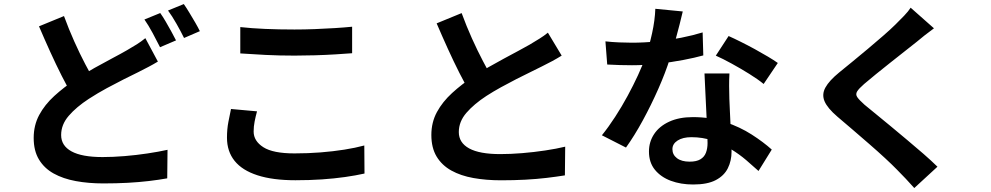

<svg xmlns="http://www.w3.org/2000/svg" viewBox="-20 -863 4980 965"><path d="M773.5 -553.5Q750.3 -539.4 725.8 -526.6Q701.4 -513.7 674.3 -500.1Q643 -485 602.7 -464.7Q562.4 -444.4 517.1 -420Q471.8 -395.5 426 -365.9Q363.8 -325.3 325.6 -281.1Q287.3 -236.9 287.3 -184.3Q287.3 -130.7 339.4 -102.2Q391.4 -73.6 495.6 -73.6Q547.3 -73.6 606 -78.4Q664.8 -83.2 721.4 -91.8Q778.1 -100.3 822 -110.1L820.5 33.3Q778.3 40.9 728.6 46.8Q678.9 52.7 621.9 55.8Q564.8 58.9 499.3 58.9Q424.8 58.9 360.9 47.1Q297 35.3 249.7 9Q202.4 -17.3 175.9 -61.2Q149.3 -105.2 149.3 -169.6Q149.3 -233.3 177 -285.1Q204.8 -336.8 252.9 -380.7Q301.1 -424.6 359.9 -463.6Q407.8 -495.1 455.3 -521.7Q502.8 -548.2 545.4 -570.7Q588.1 -593.2 618.2 -610.6Q646.4 -626.7 668.6 -640.8Q690.7 -654.9 710.5 -671.2ZM301.6 -782.3Q325.9 -715.9 353.5 -654.4Q381 -592.9 408.7 -540.1Q436.4 -487.4 459.4 -446.1L345.9 -379.4Q319 -425 290 -482.2Q261.1 -539.4 232.3 -602.8Q203.5 -666.2 176 -730.7ZM785.4 -797.5Q798.4 -779.5 813 -754.3Q827.6 -729.1 841.4 -704.1Q855.3 -679.1 864.7 -660L784.4 -625.7Q768.9 -656.7 747.5 -696.5Q726.1 -736.2 705.9 -765ZM903.8 -842.6Q917 -823.8 932.2 -798.5Q947.4 -773.3 961.8 -748.7Q976.1 -724 984.5 -706.4L905 -672.1Q889.6 -703.8 867.4 -742.9Q845.2 -782.1 824.5 -810.1Z M1187.7 -726.9Q1243 -720.7 1312.1 -717.7Q1381.3 -714.7 1460.1 -714.7Q1509.4 -714.7 1561.7 -716.7Q1614 -718.7 1663 -721.8Q1711.9 -724.9 1749.8 -728.7V-595.5Q1715.3 -592.7 1665.7 -589.7Q1616.1 -586.7 1562.5 -585.1Q1509 -583.5 1460.8 -583.5Q1382.6 -583.5 1315.6 -586.9Q1248.6 -590.3 1187.7 -594.5ZM1271.8 -303.4Q1264.5 -276.8 1259.7 -252Q1254.8 -227.1 1254.8 -201.8Q1254.8 -154.3 1303.6 -123.1Q1352.3 -92 1460.1 -92Q1528 -92 1591.2 -97Q1654.4 -102 1710.6 -110.9Q1766.8 -119.8 1811 -131.8L1812 9.2Q1768.4 19 1714.3 26.7Q1660.2 34.4 1597.7 38.7Q1535.2 42.9 1464.8 42.9Q1350.8 42.9 1274.1 18Q1197.3 -6.8 1159 -54.6Q1120.8 -102.3 1120.8 -171Q1120.8 -214.6 1128 -250.8Q1135.3 -287.1 1141 -315.2Z M2803 -583.5Q2780.5 -569.5 2756.1 -556.2Q2731.7 -543 2703.8 -529.3Q2680.7 -517.4 2647.3 -501.3Q2613.9 -485.2 2575.3 -465.5Q2536.7 -445.8 2497.9 -424.4Q2459 -402.9 2424.7 -380.8Q2362.5 -340.2 2324.2 -296Q2286 -251.8 2286 -199.2Q2286 -145.6 2338 -117.1Q2390.1 -88.5 2494.2 -88.5Q2546 -88.5 2604.7 -93.3Q2663.4 -98.1 2720.1 -106.7Q2776.8 -115.2 2820.7 -125.8L2819.2 18.4Q2777 25.2 2727.3 31.1Q2677.6 37 2620.5 40.1Q2563.5 43.2 2498 43.2Q2423.4 43.2 2359.6 31.8Q2295.7 20.4 2248.4 -5.9Q2201.1 -32.2 2174.5 -76.1Q2148 -120.1 2148 -184.5Q2148 -248.2 2176.1 -300Q2204.3 -351.7 2252.4 -395.6Q2300.5 -439.5 2359.3 -478.5Q2394.9 -502.6 2434.8 -525.2Q2474.8 -547.8 2513.4 -568.8Q2552 -589.8 2585.3 -607.4Q2618.5 -625.1 2641.4 -638.3Q2669.7 -655.1 2691.8 -668.9Q2713.9 -682.6 2733.7 -698.8ZM2300.2 -797.2Q2324.6 -730.8 2352.1 -669.7Q2379.7 -608.5 2407.4 -555.8Q2435 -503.1 2458 -461L2344.6 -394.3Q2317.7 -439.9 2288.7 -497.1Q2259.8 -554.3 2231 -617.7Q2202.2 -681.1 2174.6 -745.6Z M3022.9 -655.1Q3055.3 -651.4 3091.8 -649.9Q3128.3 -648.4 3156 -648.4Q3217.8 -648.4 3281.4 -655Q3345.1 -661.6 3404.1 -673.4Q3463.2 -685.2 3511.5 -700.1L3514.8 -584.5Q3472.3 -572.6 3412.8 -561.3Q3353.4 -550 3287.1 -542.6Q3220.8 -535.1 3156.5 -535.1Q3126.9 -535.1 3095.7 -536Q3064.5 -536.9 3031.9 -538.7ZM3411.6 -805.4Q3405.6 -779.5 3395.6 -739.9Q3385.7 -700.4 3373.4 -656.1Q3361.2 -611.8 3347.3 -569.5Q3324.6 -497.5 3288.7 -416.3Q3252.8 -335 3210.8 -257.9Q3168.8 -180.7 3126.2 -121.4L3005.1 -183.1Q3038.8 -224.8 3071.9 -275.9Q3105.1 -326.9 3134.3 -380.9Q3163.5 -434.8 3186.7 -485.2Q3209.8 -535.7 3224.3 -576.6Q3242.9 -630.1 3257.3 -695.5Q3271.7 -760.8 3273.7 -818.8ZM3646.2 -493.9Q3644.4 -462.4 3644.6 -430.7Q3644.8 -399.1 3645.8 -365.6Q3646.8 -343.3 3648.3 -307.8Q3649.8 -272.3 3651.8 -232.7Q3653.8 -193.1 3655.3 -157.7Q3656.8 -122.2 3656.8 -101Q3656.8 -54.8 3638.1 -17.3Q3619.4 20.2 3577.5 42.2Q3535.6 64.3 3463.9 64.3Q3401.9 64.3 3351.7 45.7Q3301.6 27 3271.6 -9.7Q3241.7 -46.5 3241.7 -101.4Q3241.7 -150.1 3267.8 -189.4Q3293.9 -228.7 3343.5 -251.5Q3393 -274.4 3462.6 -274.4Q3550.6 -274.4 3624.9 -249.6Q3699.2 -224.7 3758.1 -186.8Q3817.1 -148.9 3858.9 -111.2L3792.3 -3.7Q3765.2 -28.3 3730.6 -58Q3696.1 -87.6 3653.5 -113.6Q3610.9 -139.7 3561.2 -156.6Q3511.5 -173.5 3455.2 -173.5Q3411.6 -173.5 3385.6 -156.7Q3359.6 -139.9 3359.6 -113.3Q3359.6 -85.3 3382.5 -67.9Q3405.4 -50.5 3446.3 -50.5Q3480.5 -50.5 3500.1 -62.3Q3519.8 -74 3528 -95.3Q3536.2 -116.6 3536.2 -144.1Q3536.2 -166.7 3534.3 -209Q3532.4 -251.3 3529.9 -302.2Q3527.4 -353.2 3525 -404Q3522.6 -454.8 3520.8 -493.9ZM3818.1 -440.9Q3789.2 -464.7 3745.9 -491.6Q3702.6 -518.6 3657.3 -543.4Q3612 -568.3 3577.7 -583.3L3642 -681.9Q3669 -669.9 3703.6 -652.6Q3738.3 -635.4 3773.6 -616.1Q3808.8 -596.8 3839.5 -578.5Q3870.2 -560.2 3889.3 -546.5Z M4674.1 -720.7Q4650.5 -703.5 4627.2 -685.2Q4604 -666.9 4586.6 -652.1Q4562 -632.5 4527.4 -605.4Q4492.9 -578.3 4455.4 -548.5Q4417.9 -518.6 4383.1 -490.6Q4348.2 -462.5 4322.9 -440.6Q4296.9 -417.9 4288 -403.5Q4279.1 -389 4288.5 -375Q4297.9 -360.9 4324.7 -337Q4347.4 -318 4381.9 -290.1Q4416.4 -262.2 4456.9 -228.5Q4497.4 -194.8 4539.9 -159.2Q4582.5 -123.6 4621.8 -89.4Q4661 -55.2 4691.7 -25.1L4575.2 82.1Q4533.2 34.7 4487.8 -10.7Q4464.8 -34.4 4428.6 -67.9Q4392.5 -101.3 4349.9 -138.3Q4307.3 -175.3 4265.1 -211.6Q4223 -247.9 4188.5 -276.9Q4138.9 -319.4 4124.2 -354Q4109.6 -388.6 4128.5 -423Q4147.3 -457.5 4197.4 -498.5Q4226.8 -522.3 4264.8 -553.5Q4302.8 -584.6 4342.8 -618.2Q4382.8 -651.8 4419 -683.3Q4455.3 -714.8 4480.3 -739.5Q4502.3 -760.9 4524 -783.7Q4545.8 -806.5 4557 -824.3Z"/></svg>

Font: Noto Sans TC Thin
Style: Regular
Weight: 100
Designer: Ryoko NISHIZUKA 西塚涼子 (kana, bopomofo & ideographs); Paul D. Hunt (Latin, Greek & Cyrillic); Sandoll Communications 산돌커뮤니
Foundry: Adobe
Version: Version 2.004-H2;hotconv 1.0.118;makeotfexe 2.5.65603